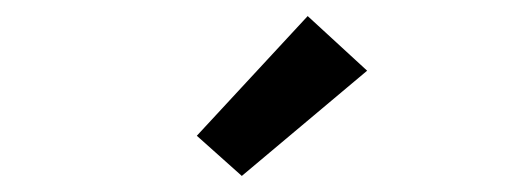

<svg xmlns="http://www.w3.org/2000/svg" viewBox="-20 -794 640 239"><path d="M281 -575 225 -625 363 -774 437 -706Z"/></svg>

Font: Zed Mono Semibold Extended
Style: Regular
Weight: 600
Width: 7
Monospace: yes
Designer: Belleve Invis
Foundry: Belleve Invis
Version: Version 1.0.0; ttfautohint (v1.8.4)